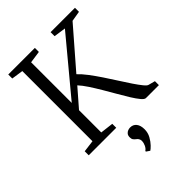

<svg xmlns="http://www.w3.org/2000/svg" viewBox="-284 -865 1251 1251"><g transform="rotate(-45 341.5 -240.0)"><path d="M34.5 0V-37L116.5 -47.5V-694L36 -706V-743H281V-706L197.5 -694V-319.5L509 -694L426 -706V-743H650.5V-706L579.5 -694L351 -430.5Q375.5 -408 403 -371.8Q430.5 -335.5 459 -293Q487.5 -250.5 514.5 -207.8Q541.5 -165 565.5 -129.5Q589.5 -94 607.5 -72Q625.5 -50 635.5 -48.5L681 -36.5V0H561.5Q549.5 0 532 -21Q514.5 -42 493.2 -76.2Q472 -110.5 448 -152.2Q424 -194 399 -236.2Q374 -278.5 350 -315Q326 -351.5 304 -375L197.5 -252.5V-47.5L288 -36.5V0ZM412 137.5Q412 169.5 397 196.2Q382 223 364.8 240.5Q347.5 258 339.5 262.5H338.5L315 246.5V241Q329.5 231.5 337.8 212.8Q346 194 346 180Q346 166.5 340.2 157.8Q334.5 149 325 142.5Q317.5 137 311.8 129Q306 121 306 106Q306 89.5 313.8 80Q321.5 70.5 332.2 66.5Q343 62.5 351.5 62.5H354Q380.5 62.5 396.2 82.2Q412 102 412 137.5Z"/></g></svg>

Font: Merriweather 48pt Light
Style: Regular
Weight: 300
Version: Version 2.100